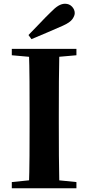

<svg xmlns="http://www.w3.org/2000/svg" viewBox="-20 -1005 471 1025"><path d="M132 -818Q163 -849 192.5 -880.5Q222 -912 250 -939Q274 -964 292 -974.5Q310 -985 327 -985Q350 -985 364.5 -969.5Q379 -954 379 -935Q379 -921 366.5 -903Q354 -885 316 -868Q274 -849 232 -831.5Q190 -814 148 -796ZM43 0V-33L200 -49H229L388 -33V0ZM134 0Q137 -86 137.5 -173Q138 -260 138 -349V-394Q138 -483 137.5 -570Q137 -657 134 -744H297Q295 -658 294.5 -570.5Q294 -483 294 -394V-349Q294 -262 294.5 -174.5Q295 -87 297 0ZM43 -710V-744H388V-710L229 -696H200Z"/></svg>

Font: Noto Serif JP ExtraBold
Style: Regular
Weight: 800
Designer: Ryoko NISHIZUKA 西塚涼子 (kana & ideographs); Frank Grießhammer (Latin, Greek & Cyrillic); Wenlong ZHANG 张文龙 (bopomofo); San
Foundry: Adobe
Version: Version 2.003-H1;hotconv 1.1.1;makeotfexe 2.6.0